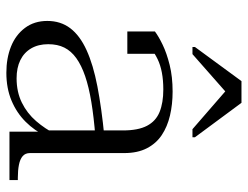

<svg xmlns="http://www.w3.org/2000/svg" viewBox="-110 -678 798 619"><g transform="rotate(90 289.5 -369.0)"><path d="M421 -306V-277Q358 -272 309.5 -264Q261 -256 226 -244Q191 -232 168 -215.5Q145 -199 134 -177Q123 -155 123 -125Q123 -93 136.5 -70Q150 -47 174.5 -35Q199 -23 233 -23Q277 -23 311.5 -40Q346 -57 371 -86Q396 -115 413 -149L420 -119Q402 -81 373 -52Q344 -23 304.5 -6.5Q265 10 215 10Q168 10 130.5 -5Q93 -20 70.5 -50Q48 -80 48 -122Q48 -165 71.5 -196Q95 -227 142 -248.5Q189 -270 259 -283.5Q329 -297 421 -306ZM405 0V-105H401V-366Q401 -415 386 -443.5Q371 -472 341.5 -484Q312 -496 269 -496Q209 -496 171 -477.5Q133 -459 110 -430Q111 -442 114.5 -451.5Q118 -461 124 -468Q130 -475 138 -478.5Q146 -482 154 -482V-380H82V-469Q98 -481 125 -494Q152 -507 190 -516.5Q228 -526 276 -526Q317 -526 353 -517.5Q389 -509 416 -491Q443 -473 458.5 -443Q474 -413 474 -370V-66Q474 -51 484 -42.5Q494 -34 512 -30.5Q530 -27 553 -27H561V0ZM312 -748H242L132 -598V-590H155L289 -708H261L397 -590H423V-598Z"/></g></svg>

Font: Roboto Serif 120pt Expanded Light
Style: Regular
Weight: 300
Width: 7
Designer: Greg Gazdowicz
Foundry: Commercial Type
Version: Version 1.008